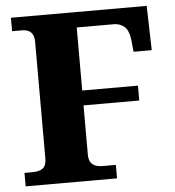

<svg xmlns="http://www.w3.org/2000/svg" viewBox="-52 -762 737 810"><g transform="rotate(-5 317.0 -357.0)"><path d="M24 0V-57H55Q76 -57 90 -62Q104 -67 110.5 -78.5Q117 -90 117 -109V-603Q117 -623 110.5 -635Q104 -647 92.5 -652Q81 -657 67 -657H24V-714H599L604 -526H527L522 -576Q517 -618 498 -633.5Q479 -649 455 -649H297V-382H533V-319H297V-111Q297 -93 303 -81Q309 -69 322.5 -63Q336 -57 356 -57H411V0Z"/></g></svg>

Font: Noto Serif Khmer ExtraBold
Style: Regular
Weight: 800
Version: Version 2.003